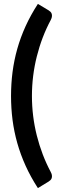

<svg xmlns="http://www.w3.org/2000/svg" viewBox="-20 -805 314 983"><path d="M240 76Q245 86 245.5 91Q246 96 246 98Q246 103 244.2 108Q242.5 113 238.2 117.2Q234 121.5 229 124.5L174 158Q137 101 111 43.5Q85 -14 68.5 -72.5Q52 -131 44.2 -191Q36.5 -251 36.5 -313.5Q36.5 -376 44.2 -436.2Q52 -496.5 68.5 -555Q85 -613.5 111 -670.8Q137 -728 174 -785L229 -752Q234 -749 238.2 -744.8Q242.5 -740.5 244.2 -735.5Q246 -730.5 246 -725.5Q246 -723.5 245.5 -718.5Q245 -713.5 240 -703Q193.5 -616 168.5 -516.2Q143.5 -416.5 143.5 -313.5Q143.5 -210.5 168.5 -111Q193.5 -11.5 240 76Z"/></svg>

Font: Lato
Style: Bold
Weight: 700
Designer: Lukasz Dziedzic with Adam Twardoch and Botio Nikoltchev
Foundry: tyPoland Lukasz Dziedzic
Version: Version 2.010; 2014-09-01; http://www.latofonts.com/; ttfaut